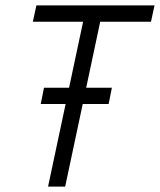

<svg xmlns="http://www.w3.org/2000/svg" viewBox="-20 -687 589 707"><path d="M220 0H157L286 -607H101L114 -667H549L536 -607H349ZM130 -304 142 -364H392L380 -304Z"/></svg>

Font: Epunda Sans Light
Style: Italic
Weight: 300
Italic angle: -12.0243°
Designer: Simon Atzbach
Foundry: typofactur
Version: Version 2.204